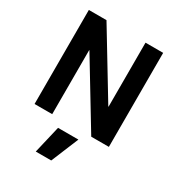

<svg xmlns="http://www.w3.org/2000/svg" viewBox="-229 -874 1193 1291"><g transform="rotate(30 367.5 -228.5)"><path d="M246 273 296 60H454L366 273ZM79 0V-730H216L517 -233H519V-730H656V0H519L218 -497H216V0Z"/></g></svg>

Font: Mplus 1p Bold
Style: Bold
Weight: 700
Version: Version 1.061